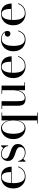

<svg xmlns="http://www.w3.org/2000/svg" viewBox="1479 -1989 760 3758"><g transform="rotate(-90 1859.0 -110.0)"><path d="M279.5 10Q215 10 163 -18.8Q111 -47.5 80.5 -101.2Q50 -155 50 -230Q50 -305 79.2 -358.5Q108.5 -412 159.2 -440.8Q210 -469.5 274.5 -469.5Q348 -469.5 392 -440.5Q436 -411.5 456 -364Q476 -316.5 476 -262H117V-274.5H370Q370 -301 367 -332.8Q364 -364.5 354.8 -392.8Q345.5 -421 326.2 -439.2Q307 -457.5 274.5 -457.5Q238 -457.5 214.5 -438.5Q191 -419.5 177.8 -386.8Q164.5 -354 159 -313.5Q153.5 -273 153.5 -230Q153.5 -187 159.2 -146.5Q165 -106 179.5 -74Q194 -42 219.8 -23Q245.5 -4 285 -4Q356.5 -4 402.2 -42Q448 -80 466.5 -135.5H481Q461.5 -73.5 411.5 -31.8Q361.5 10 279.5 10Z M574 10V-133.5H586.5Q590 -98 613 -68.5Q636 -39 670.8 -21.2Q705.5 -3.5 745.5 -3.5Q774 -3.5 800.5 -12.5Q827 -21.5 843.5 -41.2Q860 -61 860 -92.5Q860 -124 840.2 -142.2Q820.5 -160.5 789.5 -172.2Q758.5 -184 723.5 -195Q688.5 -206 657.5 -222Q626.5 -238 606.8 -265.2Q587 -292.5 587 -337.5Q587 -369.5 601.8 -399.5Q616.5 -429.5 647 -449.2Q677.5 -469 725 -469Q760 -469 789 -457.5Q818 -446 839.5 -427.5L880 -469.5H891.5V-330H878.5Q877 -360.5 857.2 -389.5Q837.5 -418.5 803.5 -437.2Q769.5 -456 726 -456Q700 -456 678.8 -447.5Q657.5 -439 645 -423Q632.5 -407 632.5 -384Q632.5 -355.5 653 -338Q673.5 -320.5 706.5 -308Q739.5 -295.5 776 -283.5Q812.5 -271.5 845.2 -254.2Q878 -237 898.8 -209.8Q919.5 -182.5 919.5 -140Q919.5 -95.5 897.5 -61.8Q875.5 -28 837.8 -9Q800 10 752.5 10Q716.5 10 684.5 -2.2Q652.5 -14.5 628 -35.5L584.5 10Z M1319 250V237.5H1382V-160.5Q1369.5 -81 1328.8 -35.8Q1288 9.5 1224.5 9.5Q1171 9.5 1123.5 -19Q1076 -47.5 1046 -101Q1016 -154.5 1016 -229.5Q1016 -304.5 1046 -358.2Q1076 -412 1123.5 -440.8Q1171 -469.5 1224.5 -469.5Q1288 -469.5 1328.8 -424.2Q1369.5 -379 1382 -299V-460H1535.5V-447.5H1472.5V237.5H1535.5V250ZM1241 -9.5Q1279 -9.5 1311 -35Q1343 -60.5 1362.5 -109.5Q1382 -158.5 1382 -229.5Q1382 -301 1362.5 -350.5Q1343 -400 1311 -425.5Q1279 -451 1241 -451Q1200.5 -451 1173.8 -423.8Q1147 -396.5 1133.2 -346.5Q1119.5 -296.5 1119.5 -229.5Q1119.5 -162.5 1133.2 -113Q1147 -63.5 1173.8 -36.5Q1200.5 -9.5 1241 -9.5Z M1807.5 10Q1749.5 10 1719.5 -9.8Q1689.5 -29.5 1678.8 -63.5Q1668 -97.5 1668 -141V-447.5H1604.5V-460H1757.5V-154Q1757.5 -112 1761.2 -78.5Q1765 -45 1778.2 -25.5Q1791.5 -6 1819 -6Q1864.5 -6 1894.8 -29.2Q1925 -52.5 1942 -88.5Q1959 -124.5 1965.8 -164Q1972.5 -203.5 1972.5 -236L1980.5 -239.5Q1980.5 -205.5 1974.2 -162.8Q1968 -120 1950.5 -80.8Q1933 -41.5 1898.5 -15.8Q1864 10 1807.5 10ZM1972.5 0V-447.5H1902.5V-460H2063V-12.5H2126V0Z M2439.5 10Q2375 10 2323 -18.8Q2271 -47.5 2240.5 -101.2Q2210 -155 2210 -230Q2210 -305 2239.2 -358.5Q2268.5 -412 2319.2 -440.8Q2370 -469.5 2434.5 -469.5Q2508 -469.5 2552 -440.5Q2596 -411.5 2616 -364Q2636 -316.5 2636 -262H2277V-274.5H2530Q2530 -301 2527 -332.8Q2524 -364.5 2514.8 -392.8Q2505.5 -421 2486.2 -439.2Q2467 -457.5 2434.5 -457.5Q2398 -457.5 2374.5 -438.5Q2351 -419.5 2337.8 -386.8Q2324.5 -354 2319 -313.5Q2313.5 -273 2313.5 -230Q2313.5 -187 2319.2 -146.5Q2325 -106 2339.5 -74Q2354 -42 2379.8 -23Q2405.5 -4 2445 -4Q2516.5 -4 2562.2 -42Q2608 -80 2626.5 -135.5H2641Q2621.5 -73.5 2571.5 -31.8Q2521.5 10 2439.5 10Z M2962.5 10Q2897 10 2845.5 -18.8Q2794 -47.5 2764.5 -101.2Q2735 -155 2735 -230Q2735 -295 2761.8 -349.5Q2788.5 -404 2840.2 -437Q2892 -470 2967.5 -470Q3018.5 -470 3055.5 -452.2Q3092.5 -434.5 3112.5 -405.8Q3132.5 -377 3132.5 -343Q3132.5 -316 3117 -301Q3101.5 -286 3078.5 -286Q3066 -286 3052.8 -291.8Q3039.5 -297.5 3030.5 -309.8Q3021.5 -322 3021.5 -342Q3021.5 -368.5 3038.5 -382.2Q3055.5 -396 3078.5 -396Q3100 -396 3115.8 -382.8Q3131.5 -369.5 3131.5 -343H3119.5Q3119.5 -370 3107.2 -391Q3095 -412 3074.2 -426.8Q3053.5 -441.5 3028.2 -449Q3003 -456.5 2977.5 -456.5Q2934 -456.5 2906.8 -434.8Q2879.5 -413 2864.8 -378.5Q2850 -344 2844.8 -304.8Q2839.5 -265.5 2839.5 -230Q2839.5 -187 2845.2 -146.8Q2851 -106.5 2865.2 -74.8Q2879.5 -43 2904.8 -24.2Q2930 -5.5 2969.5 -5.5Q3012.5 -5.5 3043.2 -22.2Q3074 -39 3094.8 -68.5Q3115.5 -98 3129 -135.5H3142.5Q3123 -73.5 3080.8 -31.8Q3038.5 10 2962.5 10Z M3473 10Q3408.5 10 3356.5 -18.8Q3304.5 -47.5 3274 -101.2Q3243.5 -155 3243.5 -230Q3243.5 -305 3272.8 -358.5Q3302 -412 3352.8 -440.8Q3403.5 -469.5 3468 -469.5Q3541.5 -469.5 3585.5 -440.5Q3629.5 -411.5 3649.5 -364Q3669.5 -316.5 3669.5 -262H3310.5V-274.5H3563.5Q3563.5 -301 3560.5 -332.8Q3557.5 -364.5 3548.2 -392.8Q3539 -421 3519.8 -439.2Q3500.5 -457.5 3468 -457.5Q3431.5 -457.5 3408 -438.5Q3384.5 -419.5 3371.2 -386.8Q3358 -354 3352.5 -313.5Q3347 -273 3347 -230Q3347 -187 3352.8 -146.5Q3358.5 -106 3373 -74Q3387.5 -42 3413.2 -23Q3439 -4 3478.5 -4Q3550 -4 3595.8 -42Q3641.5 -80 3660 -135.5H3674.5Q3655 -73.5 3605 -31.8Q3555 10 3473 10Z"/></g></svg>

Font: Bodoni Moda 18pt
Style: Regular
Weight: 400
Designer: Owen Earl
Foundry: indestructible type
Version: Version 2.005